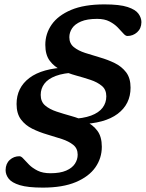

<svg xmlns="http://www.w3.org/2000/svg" viewBox="-20 -729 664 875"><path d="M327 -398.5Q270 -396.5 234.2 -383Q198.5 -369.5 182 -347.2Q165.5 -325 165.5 -296.5Q165.5 -265.5 185.8 -248.2Q206 -231 237.8 -220.5Q269.5 -210 304.8 -200.2Q340 -190.5 371.8 -175.2Q403.5 -160 423.8 -133Q444 -106 444 -60Q444 -8.5 414.8 33.5Q385.5 75.5 325.8 100.8Q266 126 175 126Q107 126 70.2 114.8Q33.5 103.5 19.5 85.2Q5.5 67 5.5 46Q6 16.5 24.5 -0.2Q43 -17 68.5 -17Q77 -17 87.2 -5.2Q97.5 6.5 112.8 21.8Q128 37 151.5 48.8Q175 60.5 210 60.5Q254 60.5 281.5 48.5Q309 36.5 321.5 17.2Q334 -2 334 -24Q334 -52.5 313.8 -68.8Q293.5 -85 261.8 -95.5Q230 -106 194.8 -116.2Q159.5 -126.5 127.8 -142Q96 -157.5 75.8 -184.2Q55.5 -211 55.5 -255Q55.5 -329.5 114 -373.8Q172.5 -418 287.5 -422ZM464.5 -290Q464.5 -320.5 444.2 -337.5Q424 -354.5 392.5 -365Q361 -375.5 325.5 -385.2Q290 -395 258.5 -410Q227 -425 206.8 -452Q186.5 -479 186.5 -524.5Q186.5 -575.5 215.5 -617Q244.5 -658.5 304 -683.8Q363.5 -709 456 -709Q525.5 -709 561.8 -697Q598 -685 611.2 -666.2Q624.5 -647.5 624.5 -628Q624 -599 605 -582Q586 -565 560.5 -565Q552 -565 541.8 -576.8Q531.5 -588.5 516.5 -604Q501.5 -619.5 479 -631.2Q456.5 -643 422.5 -643Q377 -643 349 -631Q321 -619 308.5 -600Q296 -581 296 -559.5Q296 -531 316.2 -514.5Q336.5 -498 368.2 -487.8Q400 -477.5 435.5 -467.2Q471 -457 502.8 -441.5Q534.5 -426 554.8 -399.5Q575 -373 575 -329.5Q575 -254.5 516.2 -210.2Q457.5 -166 343 -163L303.5 -187Q359.5 -189 395 -202.2Q430.5 -215.5 447.5 -238Q464.5 -260.5 464.5 -290Z"/></svg>

Font: Newsreader 9pt Medium
Style: Italic
Weight: 500
Italic angle: -17°
Designer: Hugues Gentile
Foundry: Production Type
Version: Version 1.003